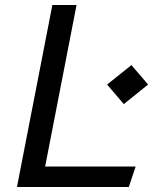

<svg xmlns="http://www.w3.org/2000/svg" viewBox="-20 -750 660 770"><path d="M48 0H496.5L524 -82H161L287 -730H190ZM409.5 -411 476.5 -332.5 574 -411 507 -489Z"/></svg>

Font: Monaspace Krypton
Style: Italic
Weight: 400
Italic angle: -11°
Designer: Riley Cran & the Lettermatic Team
Foundry: Lettermatic
Version: Version 1.101 (Monaspace Krypton)